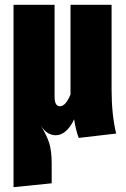

<svg xmlns="http://www.w3.org/2000/svg" viewBox="-20 -553 522 795"><path d="M306 18Q294 -13 287 -59Q272 -27 252.5 -10Q233 7 211 7Q194 7 178.5 -2Q163 -11 148 -34Q172 4 183 37Q194 70 194 124V206L36 222V-533H206V-153Q206 -113 228 -113Q252 -113 272 -162V-533H442V-183Q442 -78 461 0Z"/></svg>

Font: Fira Sans Extra Condensed ExtraBold
Style: Regular
Weight: 800
Width: 1
Designer: Carrois Corporate & Edenspiekermann AG
Foundry: Carrois Corporate GbR & Edenspiekermann AG
Version: Version 4.203